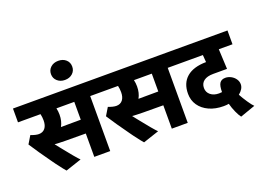

<svg xmlns="http://www.w3.org/2000/svg" viewBox="-149 -1248 2298 1699"><g transform="rotate(-20 1000.0 -399.0)"><path d="M740 -518H670V0H520V-220Q405 -220 331 -221Q257 -222 228 -225Q243 -206 258 -187L278 -162Q310 -121 347.5 -76.5Q385 -32 398 -20L248 30Q235 17 178 -59L155 -91Q126 -130 75 -204.5Q24 -279 10 -302L54 -375Q99 -357 129 -357Q167 -357 188 -383.5Q209 -410 209 -457Q209 -488 202 -518H-10V-648H740ZM520 -350V-518H352Q359 -488 359 -457Q359 -395 333 -349Q380 -350 520 -350Z M410 -818Q410 -857 438 -882.5Q466 -908 510 -908Q554 -908 582 -883Q610 -858 610 -818Q610 -779 582 -753.5Q554 -728 510 -728Q467 -728 438.5 -753.5Q410 -779 410 -818Z M1470 -518H1400V0H1250V-220Q1135 -220 1061 -221Q987 -222 958 -225Q973 -206 988 -187L1008 -162Q1040 -121 1077.5 -76.5Q1115 -32 1128 -20L978 30Q965 17 908 -59L885 -91Q856 -130 805 -204.5Q754 -279 740 -302L784 -375Q829 -357 859 -357Q897 -357 918 -383.5Q939 -410 939 -457Q939 -488 932 -518H720V-648H1470ZM1250 -350V-518H1082Q1089 -488 1089 -457Q1089 -395 1063 -349Q1110 -350 1250 -350Z M1490 -240Q1490 -341 1553.5 -395Q1617 -449 1736 -450L1731 -518H1450V-648H2010V-518H1881L1890 -330H1760Q1702 -330 1671 -306.5Q1640 -283 1640 -240Q1640 -200 1670.5 -175Q1701 -150 1750 -150Q1764 -150 1778 -152Q1778 -213 1795 -237Q1812 -261 1848 -261Q1875 -261 1900.5 -247.5Q1926 -234 1942 -211Q1958 -188 1958 -161Q1958 -139 1945.5 -118Q1933 -97 1910 -79Q1931 -40 1959.5 2Q1988 44 2005 60L1863 110Q1846 88 1828 48Q1810 8 1799 -34Q1778 -30 1750 -30Q1673 -30 1614 -57Q1555 -84 1522.5 -131.5Q1490 -179 1490 -240Z"/></g></svg>

Font: Madhuban Bold
Style: Regular
Weight: 700
Designer: jaikishan Patel
Foundry: MagicType
Version: Version 1.000